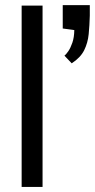

<svg xmlns="http://www.w3.org/2000/svg" viewBox="-20 -742 376 762"><path d="M65.9 0V-719.7H148.9V0ZM264.6 -490.7 235.8 -521Q242.2 -525.9 251 -538.6Q259.8 -551.3 267.1 -572.3Q274.4 -593.3 274.9 -622.6L229 -628.9V-721.7H336.4V-680.2Q335.4 -641.6 332 -606.7Q328.6 -571.8 314 -542.5Q299.3 -513.2 264.6 -490.7Z"/></svg>

Font: Pontano Sans
Style: Regular
Weight: 400
Designer: Vernon Adams
Foundry: Vernon Adams
Version: Version 2.001